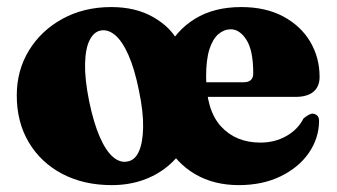

<svg xmlns="http://www.w3.org/2000/svg" viewBox="-20 -512 955 544"><path d="M341.5 -54.5Q362 -58 373.2 -82.2Q384.5 -106.5 385.5 -150Q386.5 -193.5 374 -254Q361.5 -316.5 344 -356Q326.5 -395.5 306.2 -412.5Q286 -429.5 265 -425.5Q245.5 -421.5 233.8 -398Q222 -374.5 221 -331.2Q220 -288 232.5 -225.5Q245.5 -163 262.8 -123.8Q280 -84.5 300.2 -67.2Q320.5 -50 341.5 -54.5ZM295 -492Q364.5 -492 414.2 -463.5Q464 -435 485 -393L504.5 -99Q485 -65.5 454.2 -40.2Q423.5 -15 383.5 -1.2Q343.5 12.5 296.5 12.5Q217 12.5 156.2 -19.5Q95.5 -51.5 61.5 -108.8Q27.5 -166 27.5 -241.5Q27.5 -312.5 62 -369Q96.5 -425.5 157.2 -458.8Q218 -492 295 -492ZM885.5 -294Q885.5 -266.5 868 -252Q850.5 -237.5 817.5 -237.5H517.5V-279H670.5Q697.5 -279 697.5 -304Q697.5 -369.5 678.2 -399.2Q659 -429 634 -429Q615 -429 599 -415.5Q583 -402 573.5 -372.8Q564 -343.5 564 -295Q564 -200 606 -154Q648 -108 718 -108Q758.5 -108 791.2 -126.5Q824 -145 840 -176.5Q858 -191 866.5 -190Q873 -189.5 878.5 -184.8Q884 -180 884 -169Q883.5 -120 855 -78.8Q826.5 -37.5 775.2 -12.5Q724 12.5 656.5 12.5Q586 12.5 533 -18.5Q480 -49.5 450.8 -104.5Q421.5 -159.5 421.5 -232.5Q421.5 -308.5 450 -367Q478.5 -425.5 532.5 -458.8Q586.5 -492 663.5 -492Q732.5 -492 782.2 -465.5Q832 -439 858.8 -394Q885.5 -349 885.5 -294Z"/></svg>

Font: Fraunces ExtraBold
Style: Regular
Weight: 800
Version: Version 1.000;[b76b70a41]